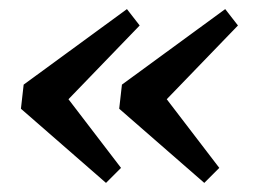

<svg xmlns="http://www.w3.org/2000/svg" viewBox="-20 -435 561 422"><path d="M32 -249 259 -415 287 -379 119 -205 122 -228 246 -66 213 -33 26 -196ZM248 -249 475 -415 503 -379 335 -205 338 -228 462 -66 429 -33 242 -196Z"/></svg>

Font: Yrsa Medium
Style: Italic
Weight: 500
Italic angle: -7.10001°
Designer: Anna Giedrys (Yrsa+Rasa design), David Brezina (Yrsa art-direction, Rasa art-direction, design)
Foundry: Rosetta Type Foundry
Version: Version 2.004